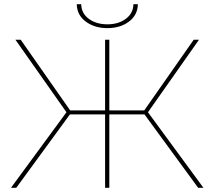

<svg xmlns="http://www.w3.org/2000/svg" viewBox="-20 -888 1014 908"><path d="M656 -357 674 -365 942 0H917ZM489 -366H678V-347H489ZM656 -357 896 -700H921L674 -349ZM32 0 300 -365 318 -357 57 0ZM477 0V-700H497V0ZM296 -347V-366H485V-347ZM53 -700H78L318 -357L300 -349ZM488 -755Q427 -755 385.5 -786Q344 -817 343 -868H364Q365 -825 400 -799Q435 -773 488 -773Q540 -773 575 -799Q610 -825 611 -868H632Q631 -817 590 -786Q549 -755 488 -755Z"/></svg>

Font: Montserrat
Style: Regular
Weight: 400
Designer: Julieta Ulanovsky
Foundry: Julieta Ulanovsky
Version: Version 8.000